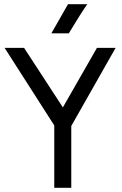

<svg xmlns="http://www.w3.org/2000/svg" viewBox="-20 -894 581 914"><path d="M395.5 -874Q365.2 -831.1 307.6 -735.4H224.6Q248 -775.4 303.7 -874ZM320.3 -295.9 319.3 -294.9V0H238.3V-296.9L2 -666H94.7L279.3 -382.8L441.4 -666H530.3Z"/></svg>

Font: BF_TEXT
Style: Regular
Weight: 400
Foundry: EA DICE
Version: Version 1.404